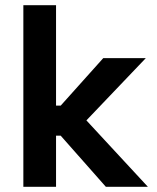

<svg xmlns="http://www.w3.org/2000/svg" viewBox="-20 -720 604 740"><path d="M70 0H196V-197H214L388 0H550L313 -256L542 -496H378L214 -313H196V-700H70Z"/></svg>

Font: Meta Space
Style: Bold
Weight: 700
Designer: Meta Pool / Florian Karsten
Foundry: Meta Pool / Florian Karsten
Version: Version 2.000;Glyphs 3.1.1 (3137)